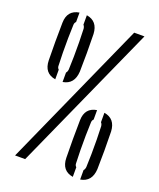

<svg xmlns="http://www.w3.org/2000/svg" viewBox="-147 -891 815 984"><g transform="rotate(20 260.0 -399.5)"><path d="M154.5 -437V-488.5Q161 -495 162.5 -508Q164 -539 164.5 -578.5Q165 -618 164.5 -658Q164 -698 162.5 -730.5Q161 -743 154.5 -749.5V-801Q216 -791 219.5 -722.5Q222 -618 219.5 -517Q215.5 -447 154.5 -437ZM114.5 -437Q51.5 -447.5 50 -517Q48 -618 50 -722.5Q51.5 -791 114.5 -801V-749.5Q106.5 -742.5 106.5 -730Q105 -697.5 104.5 -657.8Q104 -618 104.5 -578.8Q105 -539.5 106.5 -508Q106.5 -496.5 114.5 -489.5ZM54.5 0 413 -800H469L109.5 0ZM410 2V-49.5Q416.5 -56 418 -69Q419.5 -100 420 -139.5Q420.5 -179 420 -219Q419.5 -259 418 -291.5Q416.5 -304 410 -310.5V-362Q471.5 -352 475 -283.5Q477.5 -179 475 -78Q471 -8 410 2ZM370 2Q307 -8.5 305.5 -78Q303.5 -179 305.5 -283.5Q307 -352 370 -362V-310.5Q362 -303.5 362 -291Q360.5 -258.5 360 -218.8Q359.5 -179 360 -139.8Q360.5 -100.5 362 -69Q362 -57.5 370 -50.5Z"/></g></svg>

Font: Big Shoulders Stencil Display Medium
Style: Regular
Weight: 500
Designer: Patric King
Foundry: XO Type Co
Version: Version 1.000